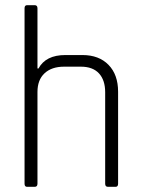

<svg xmlns="http://www.w3.org/2000/svg" viewBox="-20 -723 547 743"><path d="M114 0H85Q75 0 75 -12V-691Q75 -703 85 -703H114Q125 -703 125 -691V-458H129Q157 -510 233 -510H299Q363 -510 400 -472Q437 -434 437 -368V-12Q437 0 427 0H398Q387 0 387 -12V-366Q387 -413 363 -439Q339 -465 293 -465H228Q180 -465 152.5 -439.5Q125 -414 125 -367V-12Q125 0 114 0Z"/></svg>

Font: Rajdhani
Style: Regular
Weight: 400
Designer: Satya Rajpurohit, Jyotish Sonowal
Foundry: Indian Type Foundry
Version: Version 1.201;PS 1.0;hotconv 1.0.78;makeotf.lib2.5.61930; tt